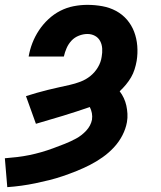

<svg xmlns="http://www.w3.org/2000/svg" viewBox="-45 -558 665 791"><path d="M-15 213 -25 94Q1 92 26 89Q51 86 75.5 81Q100 76 124.5 69Q149 62 173.5 53Q198 44 222 34.5Q246 25 269 12.5Q292 0 310.5 -20Q329 -40 334 -65Q336 -79 333.5 -92Q331 -105 325 -117Q270 -98 214.5 -81Q159 -64 103 -48L62 -162Q84 -169 106.5 -175.5Q129 -182 151.5 -187.5Q174 -193 196.5 -198Q219 -203 241.5 -208Q264 -213 286.5 -221.5Q309 -230 327.5 -245Q346 -260 358.5 -281Q371 -302 374 -325Q377 -341 376 -358Q375 -375 367.5 -389Q360 -403 346 -410.5Q332 -418 315 -418Q298 -418 280 -411Q262 -404 249.5 -390.5Q237 -377 229.5 -360Q222 -343 218 -325H73Q78 -354 88.5 -381Q99 -408 115.5 -433Q132 -458 154.5 -479Q177 -500 203.5 -513.5Q230 -527 258.5 -532.5Q287 -538 315 -538Q346 -538 376.5 -532.5Q407 -527 433 -513Q459 -499 478 -477Q497 -455 507.5 -427.5Q518 -400 520.5 -369Q523 -338 518 -307Q515 -290 509.5 -272.5Q504 -255 495 -239.5Q486 -224 474 -209.5Q462 -195 448 -182Q458 -169 465 -154Q472 -139 475.5 -123Q479 -107 480 -89.5Q481 -72 478 -55Q473 -27 459 0Q445 27 424 49.5Q403 72 377.5 90Q352 108 325.5 121.5Q299 135 270.5 146.5Q242 158 214 167.5Q186 177 158 184Q130 191 101 197Q72 203 43 207Q14 211 -15 213Z"/></svg>

Font: Iosevka Curly Heavy Extended
Style: Italic
Weight: 900
Width: 7
Italic angle: -9°
Monospace: yes
Designer: Belleve Invis
Foundry: Belleve Invis
Version: Version 11.1.0; ttfautohint (v1.8.3)